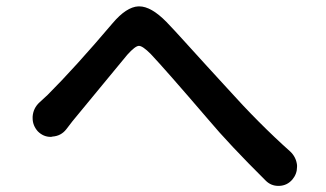

<svg xmlns="http://www.w3.org/2000/svg" viewBox="-20 -656 1040 612"><path d="M191.4 -244.1Q174.8 -222.7 147.5 -220.7Q144.5 -219.7 141.6 -219.7Q118.2 -219.7 100.6 -237.3Q84 -255.9 84 -279.3Q84 -281.2 84 -284.2Q85.9 -311.5 106.4 -330.1Q117.2 -339.8 131.8 -353.5Q218.8 -440.4 338.9 -582Q382.8 -633.8 420.9 -635.7Q422.9 -635.7 423.8 -635.7Q461.9 -635.7 510.7 -585.9Q534.2 -561.5 565.9 -526.4Q597.7 -491.2 639.6 -445.3Q681.6 -399.4 703.1 -376Q805.7 -261.7 905.3 -172.9Q923.8 -155.3 926.8 -129.9Q926.8 -127 926.8 -124Q926.8 -101.6 912.1 -84Q895.5 -64.5 870.1 -63.5Q869.1 -63.5 867.2 -63.5Q843.8 -63.5 827.1 -80.1Q710 -196.3 643.6 -275.4Q508.8 -432.6 460 -484.4Q434.6 -509.8 422.9 -509.8Q411.1 -509.8 385.7 -481.4Q377 -470.7 307.1 -386.2Q237.3 -301.8 210.9 -269.5Q202.1 -258.8 191.4 -244.1Z"/></svg>

Font: Gen Jyuu GothicX Medium
Style: Regular
Weight: 500
Designer: Ryoko NISHIZUKA (kana &amp; ideographs); Paul D. Hunt (Latin, Greek &amp; Cyrillic); Wenlong ZHANG (bopomofo); Sandoll C
Version: Version 1.058.20140828